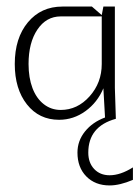

<svg xmlns="http://www.w3.org/2000/svg" viewBox="-20 -360 425 585"><path d="M330 -340V-92L333 2Q249 25 249 105Q249 136 267 155Q285 174 314 174Q347 174 385 150V188Q345 205 314 205Q270 205 243 177.5Q216 150 216 105Q216 69 239 40.5Q262 12 300 -2L295 -91Q277 -48 240.5 -21.5Q204 5 160 5Q99 5 62 -42Q25 -89 25 -165Q25 -244 65 -292Q105 -340 170 -340H260L290 -314L295 -340ZM290 -165V-310H165Q121 -310 94 -270Q67 -230 67 -165Q67 -123 79 -91.5Q91 -60 113.5 -42.5Q136 -25 165 -25Q216 -25 253 -66.5Q290 -108 290 -165Z"/></svg>

Font: Glametrix
Style: Light
Weight: 300
Designer: gluk
Foundry: gluk
Version: Version 0.40